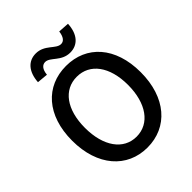

<svg xmlns="http://www.w3.org/2000/svg" viewBox="-259 -1104 1271 1271"><g transform="rotate(-45 377.0 -468.0)"><path d="M377 14C567 14 698 -134 698 -371C698 -608 567 -750 377 -750C188 -750 56 -609 56 -371C56 -134 188 14 377 14ZM377 -88C255 -88 176 -199 176 -371C176 -543 255 -649 377 -649C499 -649 579 -543 579 -371C579 -199 499 -88 377 -88ZM460 -792C530 -792 579 -842 584 -938L507 -943C501 -897 483 -875 457 -875C409 -875 377 -950 294 -950C223 -950 176 -898 170 -805L247 -798C251 -845 272 -866 298 -866C345 -866 377 -792 460 -792Z"/></g></svg>

Font: Noto Sans CJK SC Medium
Style: Regular
Weight: 500
Designer: Ryoko NISHIZUKA 西塚涼子 (kana, bopomofo & ideographs); Paul D. Hunt (Latin, Greek & Cyrillic); Sandoll Communications 산돌커뮤니
Foundry: Adobe
Version: Version 2.004;hotconv 1.0.118;makeotfexe 2.5.65603